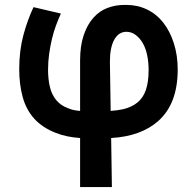

<svg xmlns="http://www.w3.org/2000/svg" viewBox="-20 -553 786 779"><path d="M305 206V7Q248 3 206 -14Q152 -35 119 -71.5Q86 -108 72 -159.5Q58 -211 58 -272Q58 -347 74.5 -409Q91 -471 116 -524L227 -498Q217 -476 207.5 -450.5Q198 -425 191 -396Q184 -367 179.5 -335Q175 -303 175 -270Q175 -231 182.5 -200Q190 -169 208 -147Q226 -125 256 -114Q276 -105 305 -103V-308Q305 -367 319.5 -410Q334 -453 359 -481Q384 -509 416.5 -521Q449 -533 483 -533Q486 -533 489 -533Q491 -533 494 -533Q538 -533 576.5 -514.5Q615 -496 642.5 -461Q670 -426 685.5 -377Q701 -328 701 -271Q701 -132 622 -62Q552 0 431 7L434 206ZM443 -391Q426 -359 426 -305Q426 -302 426 -299L429 -103Q457 -105 480 -110Q514 -118 537.5 -137Q561 -156 572 -188.5Q583 -221 583 -269Q583 -301 577 -329.5Q571 -358 559 -378.5Q547 -399 530 -411.5Q513 -424 493 -424Q461 -424 443 -391Z"/></svg>

Font: Rising Sun
Style: Bold
Weight: 700
Designer: Matt McInerney, Pablo Impallari, Rodrigo Fuenzalida (Raleway font), Stephen Hutchings (Greek), Cristiano Sobral (main ch
Foundry: The Rising Sun Project Authors
Version: Version 4.327; ttfautohint (v1.8.4.7-5d5b-dirty)